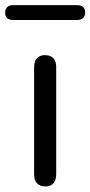

<svg xmlns="http://www.w3.org/2000/svg" viewBox="-54 -700 342 726"><path d="M116.5 5Q96.5 5 85.8 -7Q75 -19 75 -40V-446.5Q75 -468.5 85.8 -480Q96.5 -491.5 116.5 -491.5Q136.5 -491.5 147.5 -480Q158.5 -468.5 158.5 -446.5V-40Q158.5 -19 148 -7Q137.5 5 116.5 5ZM-4.5 -624.5Q-34.5 -624.5 -34.5 -652.5Q-34.5 -665.8 -26.6 -673.1Q-18.8 -680.5 -4.5 -680.5H238Q268 -680.5 268 -652.7Q268 -639.5 260.1 -632Q252.3 -624.5 238 -624.5Z"/></svg>

Font: Nunito ExtraLight
Style: Regular
Weight: 200
Designer: Vernon Adams
Foundry: Vernon Adams
Version: Version 3.602;April 4, 2023;FontCreator 14.0.0.2856 64-bit